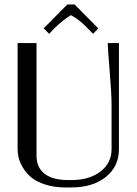

<svg xmlns="http://www.w3.org/2000/svg" viewBox="-20 -824 606 852"><path d="M311 -804.2 416 -698.2 393.1 -673.8 366.2 -701.2Q334.5 -734.9 294.9 -756.8Q283.7 -751 261 -733.2Q238.3 -715.3 224.1 -701.2L198.2 -673.8L173.8 -698.2L278.8 -804.2ZM58.1 -632.8H142.1V-132.8Q142.1 -80.6 178.2 -52.7Q214.4 -24.9 283.2 -24.9H295.9Q376.5 -24.9 425.8 -62.7Q475.1 -100.6 475.1 -162.1V-358.9Q475.1 -405.8 466.6 -509.5Q458 -613.3 458 -632.8H507.8V-162.1Q507.8 -85.4 449.7 -38.8Q391.6 7.8 295.9 7.8H271Q220.2 7.8 180.7 -5.1Q141.1 -18.1 118.7 -36.9Q96.2 -55.7 81.8 -80.1Q67.4 -104.5 62.7 -124.3Q58.1 -144 58.1 -162.1Z"/></svg>

Font: Resagokr
Style: Regular
Weight: 500
Designer: gluk
Foundry: gluk
Version: Version 0.95